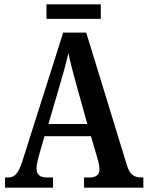

<svg xmlns="http://www.w3.org/2000/svg" viewBox="-20 -864 680 884"><path d="M194 -777H444V-844H194ZM3 0H224V-47H195C161 -47 148 -63 148 -89C148 -106 155 -131 159 -147L185 -237H399L428 -137C433 -121 438 -100 438 -85C438 -59 421 -47 393 -47H367V0H640V-47H631C597 -47 578 -60 565 -101L377 -714H271L83 -122C63 -60 46 -47 15 -47H3ZM203 -293 260 -488C274 -535 286 -579 295 -620C303 -578 316 -533 330 -480L382 -293Z"/></svg>

Font: Noto Serif Sinhala Condensed SemiBold
Style: Regular
Weight: 600
Width: 3
Designer: Jelle Bosma - Monotype Design Team
Foundry: Monotype Imaging Inc.
Version: Version 2.007